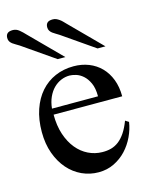

<svg xmlns="http://www.w3.org/2000/svg" viewBox="-110 -752 661 838"><g transform="rotate(-15 220.5 -333.5)"><path d="M416 -163.6Q411.1 -130.9 396 -98.9Q380.9 -66.9 357.4 -41.7Q334 -16.6 302.2 -1Q270.5 14.6 231.9 14.6Q192.4 14.6 156.7 -1.7Q121.1 -18.1 94.5 -48.6Q67.9 -79.1 52.2 -122.3Q36.6 -165.5 36.6 -218.8Q36.6 -275.4 52 -320.3Q67.4 -365.2 95 -396.5Q122.6 -427.7 160.6 -444.3Q198.7 -460.9 244.1 -460.9Q281.2 -460.9 312.7 -448.5Q344.2 -436 367.2 -412.6Q390.1 -389.2 403.1 -355.5Q416 -321.8 416 -279.3H106Q106 -229.5 119.1 -189.9Q132.3 -150.4 154.8 -123Q177.2 -95.7 206.8 -81.3Q236.3 -66.9 269 -66.4Q291 -65.9 309.8 -71Q328.6 -76.2 344.7 -88.6Q360.8 -101.1 374.8 -121.8Q388.7 -142.6 400.4 -173.3ZM314 -306.6Q314 -343.8 303.2 -366.9Q292.5 -390.1 277.3 -403.3Q262.2 -416.5 245.6 -421.4Q229 -426.3 216.8 -426.3Q197.3 -426.3 178.5 -418.5Q159.7 -410.6 144.5 -395.5Q129.4 -380.4 119.1 -357.9Q108.9 -335.4 106 -306.6ZM186 -508.8 41.5 -608.9Q34.2 -613.8 26.1 -618.2Q18.1 -622.6 11.7 -627.4Q5.4 -632.3 1.2 -638.7Q-2.9 -645 -2.9 -654.8Q-2.9 -668 4.6 -675Q12.2 -682.1 29.3 -682.1Q44.9 -682.1 58.1 -671.1Q71.3 -660.2 82 -648.4L220.7 -508.8ZM366.2 -508.8 221.7 -608.9Q214.4 -613.8 206.5 -618.2Q198.7 -622.6 192.4 -627.4Q186 -632.3 181.9 -638.7Q177.7 -645 177.7 -654.8Q177.7 -668 185.1 -675Q192.4 -682.1 209.5 -682.1Q218.3 -682.1 225.3 -679Q232.4 -675.8 239 -671.1Q245.6 -666.5 251.5 -660.4Q257.3 -654.3 263.2 -648.4L401.9 -508.8Z"/></g></svg>

Font: Doulos SIL Compact
Style: Regular
Weight: 400
Designer: Walt Agee, Victor Gaultney, Peter Martin, Debbi Hosken
Foundry: SIL International
Version: Version 4.110; 2011; Maintenance release ; LnSpcTght